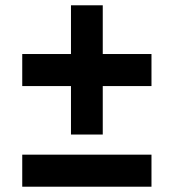

<svg xmlns="http://www.w3.org/2000/svg" viewBox="-20 -705 656 725"><path d="M64 -380V-501H552V-380ZM64 0V-121H552V0ZM248 -197V-685H368V-197Z"/></svg>

Font: Kufam ExtraBold
Style: Regular
Weight: 800
Designer: Wael Morcos, Artur Schmal
Foundry: Original Type
Version: Version 1.300; ttfautohint (v1.8.3)